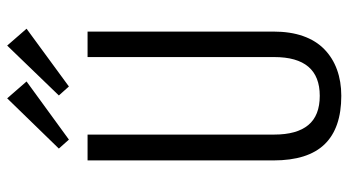

<svg xmlns="http://www.w3.org/2000/svg" viewBox="-238 -726 971 535"><g transform="rotate(-90 247.5 -458.5)"><path d="M248 7Q158 7 113 -39.5Q68 -86 68 -182V-700H140V-180Q140 -117 166.5 -85Q193 -53 248 -53Q356 -53 356 -180V-700H427V-182Q427 -135 414.5 -99.5Q402 -64 378 -40.5Q354 -17 321 -5Q288 7 248 7ZM288 -870 126 -752 101 -780 241 -924ZM435 -870 274 -752 249 -780 388 -924Z"/></g></svg>

Font: Pathway Extreme Condensed Light
Style: Regular
Weight: 300
Width: 3
Version: Version 1.001;gftools[0.9.26]